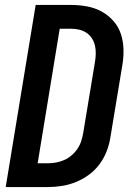

<svg xmlns="http://www.w3.org/2000/svg" viewBox="-20 -755 540 775"><path d="M3 0 124 -735H267Q300 -735 332 -729Q364 -723 391 -708Q418 -693 438.5 -669.5Q459 -646 468.5 -616Q478 -586 478.5 -553Q479 -520 473 -487L426 -203Q422 -175 411.5 -147Q401 -119 383 -94Q365 -69 340 -50.5Q315 -32 287 -20.5Q259 -9 230 -4.5Q201 0 173 0ZM132 -96H173Q190 -96 206.5 -99Q223 -102 239 -109Q255 -116 269 -128Q283 -140 293 -155Q303 -170 308 -186Q313 -202 316 -219L363 -503Q366 -520 366.5 -537Q367 -554 363.5 -570Q360 -586 351.5 -599.5Q343 -613 330 -622Q317 -631 300.5 -635Q284 -639 267 -639H221Z"/></svg>

Font: Iosevka Curly
Style: Bold Italic
Weight: 700
Italic angle: -9°
Monospace: yes
Designer: Belleve Invis
Foundry: Belleve Invis
Version: Version 22.1.2; ttfautohint (v1.8.4)